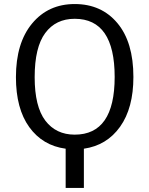

<svg xmlns="http://www.w3.org/2000/svg" viewBox="-20 -720 732 941"><path d="M633.8 -342.8Q633.8 -190.4 568.6 -98.9Q503.4 -7.3 391.1 8.8V201.2H301.8V8.8Q189 -6.3 123.5 -96.9Q58.1 -187.5 58.1 -341.8Q58.1 -509.3 137.2 -604.7Q216.3 -700.2 346.2 -700.2Q477.1 -700.2 555.4 -606.7Q633.8 -513.2 633.8 -342.8ZM346.2 -60.1Q542 -60.1 542 -342.8Q542 -627.9 346.2 -627.9Q253.4 -627.9 201.7 -558.1Q149.9 -488.3 149.9 -341.8Q149.9 -197.8 202.1 -128.9Q254.4 -60.1 346.2 -60.1Z"/></svg>

Font: Fira Sans Book
Style: Regular
Weight: 350
Designer: Carrois Corporate & Edenspiekermann AG
Foundry: Carrois Corporate GbR & Edenspiekermann AG
Version: Version 4.203;PS 004.203;hotconv 1.0.88;makeotf.lib2.5.64775